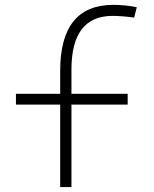

<svg xmlns="http://www.w3.org/2000/svg" viewBox="-20 -762 626 782"><path d="M225.1 0V-335.9H44.9V-379.9H225.1V-473.6Q225.1 -742.2 441.4 -742.2Q491.2 -742.2 537.1 -732.4L526.4 -690.4Q475.6 -697.3 438.5 -697.3Q271 -697.3 271 -478.5V-379.9H500V-335.9H271V0Z"/></svg>

Font: Cascadia Code NF ExtraLight
Style: Regular
Weight: 200
Monospace: yes
Designer: Aaron Bell
Foundry: Saja Typeworks
Version: Version 2404.023; ttfautohint (v1.8.4)